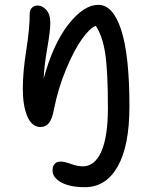

<svg xmlns="http://www.w3.org/2000/svg" viewBox="-20 -486 637 801"><path d="M334 294.9Q271.5 294.9 235.4 274.9Q199.2 254.9 199.2 225.1Q199.2 207.5 208 197.8Q216.8 188 232.9 188Q248.5 188 276.1 198Q303.7 208 325.2 208Q375.5 208 402.8 146Q430.2 84 430.2 -35.2Q430.2 -190.4 418.9 -263.2Q407.7 -335.9 379.9 -377.9Q356 -370.6 322.5 -324Q289.1 -277.3 255.6 -197Q222.2 -116.7 205.1 -29.8Q197.8 9.8 184.3 26.9Q170.9 43.9 148.9 43.9Q113.3 43.9 94.2 0Q75.2 -43.9 75.2 -116.2Q75.2 -185.5 89.6 -276.9Q104 -368.2 104 -429.2Q104 -443.8 113 -453.4Q122.1 -462.9 137.2 -462.9Q156.7 -462.9 173.3 -444.6Q189.9 -426.3 189.9 -390.1Q189.9 -357.4 177.2 -285.4Q164.6 -213.4 162.1 -158.2Q201.7 -303.2 265.6 -384.5Q329.6 -465.8 390.1 -465.8Q451.7 -465.8 485.8 -360.4Q520 -254.9 520 -42Q520 122.6 470.9 208.7Q421.9 294.9 334 294.9Z"/></svg>

Font: Shantell Sans Bouncy
Style: Regular
Weight: 400
Designer: Stephen Nixon, Anya Danilova, Shantell Martin
Foundry: Arrow Type
Version: Version 1.006;[9816181b4]